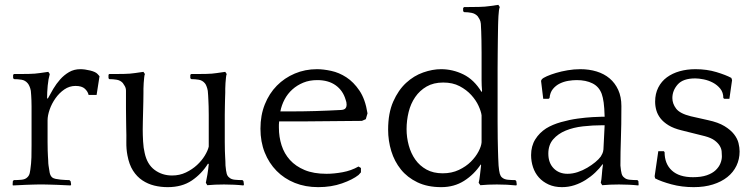

<svg xmlns="http://www.w3.org/2000/svg" viewBox="-20 -760 3106 791"><path d="M177 -354Q187 -373 199.5 -394Q212 -415 228 -433Q244 -451 264.5 -463Q285 -475 311 -475Q329 -475 351.5 -469.5Q374 -464 382 -455L390 -446L378 -369H345Q342 -383 329.5 -394.5Q317 -406 291 -406Q266 -406 245 -391.5Q224 -377 208.5 -355Q193 -333 184.5 -308.5Q176 -284 176 -264V-175Q176 -153 176.5 -139.5Q177 -126 177.5 -116.5Q178 -107 178.5 -100.5Q179 -94 179 -87L180 -78Q182 -63 184.5 -49.5Q187 -36 195 -29Q200 -25 209.5 -23Q219 -21 229.5 -20Q240 -19 250 -18.5Q260 -18 266 -18L271 -13L273 0L271 4Q264 4 248.5 3Q233 2 216 1.5Q199 1 183.5 0.5Q168 0 161 0H137Q130 0 115.5 0.5Q101 1 85 1.5Q69 2 54.5 3Q40 4 33 4L32 0L33 -14L37 -18Q53 -18 68.5 -19.5Q84 -21 92 -29Q100 -36 102.5 -47Q105 -58 107 -78L108 -87Q109 -97 109.5 -112Q110 -127 110 -163V-286Q110 -307 110 -321.5Q110 -336 109.5 -347Q109 -358 108.5 -367Q108 -376 107 -386Q105 -397 101 -405.5Q97 -414 94 -417Q84 -429 69 -431.5Q54 -434 38 -434L34 -438V-452L38 -455H56Q73 -455 99 -455.5Q125 -456 144 -459L179 -464L185 -455Q179 -434 176.5 -407Q174 -380 174 -355Z M837 -86Q811 -44 770.5 -16.5Q730 11 671 11Q642 11 615.5 4.5Q589 -2 566.5 -17Q544 -32 528 -57Q512 -82 505 -120Q500 -146 500.5 -174.5Q501 -203 500 -232Q500 -245 499.5 -267.5Q499 -290 499 -313.5Q499 -337 499 -357Q499 -377 499 -386Q499 -397 494 -405.5Q489 -414 486 -418Q476 -429 461 -431.5Q446 -434 430 -434L427 -438V-452L430 -455H448Q465 -455 491 -455.5Q517 -456 536 -459L571 -464L577 -455Q575 -451 574 -440.5Q573 -430 572 -418Q571 -406 571 -395Q571 -384 571 -378Q571 -361 570.5 -340.5Q570 -320 569.5 -299Q569 -278 568.5 -259Q568 -240 568 -227Q568 -205 569.5 -177.5Q571 -150 576 -130Q586 -83 617 -60Q648 -37 689 -37Q720 -37 746 -49.5Q772 -62 791.5 -80Q811 -98 823.5 -118.5Q836 -139 840 -156V-286Q840 -307 839.5 -321.5Q839 -336 838.5 -347Q838 -358 837.5 -367Q837 -376 836 -386Q834 -397 830.5 -405.5Q827 -414 824 -417Q814 -429 799 -431.5Q784 -434 768 -434L764 -438V-452L768 -455H786Q803 -455 829 -455.5Q855 -456 873 -459L908 -464L914 -455Q912 -451 911 -440.5Q910 -430 909 -418Q908 -406 908 -395Q908 -384 908 -378Q908 -370 907.5 -363Q907 -356 907 -346Q907 -336 906.5 -322.5Q906 -309 906 -287V-175Q906 -153 906.5 -139Q907 -125 907.5 -115Q908 -105 908.5 -96.5Q909 -88 909 -78Q911 -55 914 -44.5Q917 -34 924 -29Q932 -21 947.5 -19.5Q963 -18 979 -18L983 -14L985 0L983 4Q965 2 944 1Q923 0 903 0Q865 0 834 3L828 -7Q831 -20 834.5 -41Q838 -62 840 -84Z M1487 -269 1471 -262Q1417 -262 1360 -261Q1303 -260 1248 -260H1130Q1129 -253 1129 -246.5Q1129 -240 1129 -234Q1129 -196 1140 -161.5Q1151 -127 1174.5 -101Q1198 -75 1235 -59.5Q1272 -44 1325 -44Q1356 -44 1391.5 -50.5Q1427 -57 1457 -74L1467 -68V-50L1457 -39Q1433 -20 1389 -4.5Q1345 11 1291 11Q1238 11 1194.5 -6.5Q1151 -24 1119.5 -56Q1088 -88 1070.5 -132Q1053 -176 1053 -230Q1053 -285 1071 -330Q1089 -375 1120.5 -407Q1152 -439 1194.5 -457Q1237 -475 1286 -475Q1312 -475 1344.5 -468Q1377 -461 1407 -441.5Q1437 -422 1461 -386.5Q1485 -351 1494 -293ZM1287 -430Q1255 -430 1229.5 -419.5Q1204 -409 1184.5 -391.5Q1165 -374 1152.5 -350.5Q1140 -327 1135 -301H1174Q1228 -301 1279 -302.5Q1330 -304 1386 -307Q1399 -308 1403.5 -314Q1408 -320 1408 -328Q1408 -334 1407 -339Q1406 -344 1404 -349Q1393 -387 1363 -408.5Q1333 -430 1287 -430Z M1952 -7Q1955 -18 1957.5 -40Q1960 -62 1962 -79L1961 -83Q1933 -41 1892 -15Q1851 11 1798 11Q1741 11 1699.5 -9Q1658 -29 1631.5 -62Q1605 -95 1592 -137.5Q1579 -180 1579 -226Q1579 -294 1600 -341.5Q1621 -389 1653 -418.5Q1685 -448 1723.5 -461.5Q1762 -475 1797 -475Q1845 -475 1889 -453.5Q1933 -432 1964 -381L1966 -385Q1964 -408 1964 -429.5Q1964 -451 1964 -474Q1964 -515 1964 -543.5Q1964 -572 1963.5 -593Q1963 -614 1962.5 -630Q1962 -646 1961 -662Q1960 -673 1955.5 -681Q1951 -689 1948 -693Q1938 -704 1923 -707Q1908 -710 1892 -710L1888 -714V-727L1892 -731H1910Q1927 -731 1953 -731.5Q1979 -732 1998 -735L2033 -740L2039 -731Q2037 -727 2035.5 -716.5Q2034 -706 2033.5 -694Q2033 -682 2032.5 -671Q2032 -660 2032 -654Q2032 -638 2031.5 -624Q2031 -610 2031 -591Q2031 -572 2030.5 -545Q2030 -518 2030 -476V-258Q2030 -216 2030.5 -189Q2031 -162 2031.5 -143Q2032 -124 2032.5 -110Q2033 -96 2034 -78Q2036 -55 2039 -44.5Q2042 -34 2048 -29Q2057 -21 2072 -19.5Q2087 -18 2103 -18L2107 -14L2109 0L2107 4Q2089 2 2068.5 1Q2048 0 2027 0Q1990 0 1959 3ZM1655 -228Q1655 -194 1664 -161Q1673 -128 1691 -102.5Q1709 -77 1737 -61.5Q1765 -46 1804 -46Q1841 -46 1870.5 -60Q1900 -74 1920 -94Q1940 -114 1951.5 -136Q1963 -158 1964 -174V-285Q1962 -301 1951.5 -324Q1941 -347 1921.5 -368.5Q1902 -390 1873.5 -405Q1845 -420 1806 -420Q1766 -420 1737.5 -403.5Q1709 -387 1690.5 -360Q1672 -333 1663.5 -298.5Q1655 -264 1655 -228Z M2455 -7Q2458 -18 2459.5 -40Q2461 -62 2464 -81L2463 -84Q2450 -66 2432 -49Q2414 -32 2392.5 -18.5Q2371 -5 2346.5 3Q2322 11 2295 11Q2264 11 2240 0Q2216 -11 2200 -29Q2184 -47 2176 -71Q2168 -95 2168 -121Q2168 -158 2185 -185.5Q2202 -213 2230 -231Q2256 -247 2291.5 -257Q2327 -267 2360.5 -271.5Q2394 -276 2421 -277.5Q2448 -279 2457 -279H2471Q2470 -316 2467 -337.5Q2464 -359 2459 -373Q2448 -403 2421 -416.5Q2394 -430 2356 -430Q2340 -430 2321.5 -427Q2303 -424 2286.5 -416Q2270 -408 2258 -393.5Q2246 -379 2244 -356L2240 -353H2218L2209 -427L2212 -433Q2217 -439 2233 -446Q2249 -453 2270.5 -459.5Q2292 -466 2318.5 -470.5Q2345 -475 2371 -475Q2407 -475 2438 -465.5Q2469 -456 2491.5 -437Q2514 -418 2527 -389.5Q2540 -361 2540 -323Q2540 -281 2539.5 -248.5Q2539 -216 2538 -188.5Q2537 -161 2536.5 -134.5Q2536 -108 2536 -78Q2538 -55 2541 -44.5Q2544 -34 2551 -29Q2559 -21 2574.5 -19.5Q2590 -18 2606 -18L2610 -14L2611 0L2610 4Q2592 2 2571 1Q2550 0 2530 0Q2492 0 2461 3ZM2455 -115Q2458 -120 2461.5 -127Q2465 -134 2466 -144L2471 -244H2462Q2422 -244 2382 -239.5Q2342 -235 2310.5 -222Q2279 -209 2259 -186Q2239 -163 2239 -127Q2239 -89 2261 -66.5Q2283 -44 2318 -44Q2339 -44 2360 -51Q2381 -58 2399.5 -69Q2418 -80 2432.5 -92Q2447 -104 2455 -115Z M2897 -265Q2939 -256 2964.5 -240.5Q2990 -225 3004 -207Q3018 -189 3022.5 -170.5Q3027 -152 3027 -136Q3027 -104 3014 -77Q3001 -50 2976.5 -30.5Q2952 -11 2917 0Q2882 11 2838 11Q2789 11 2746.5 -0.5Q2704 -12 2679 -25L2677 -34L2692 -137H2715L2718 -133Q2718 -85 2748 -57.5Q2778 -30 2835 -30Q2869 -30 2892 -38Q2915 -46 2928.5 -59Q2942 -72 2948 -87Q2954 -102 2954 -116Q2954 -125 2953 -136.5Q2952 -148 2945 -159.5Q2938 -171 2924 -181.5Q2910 -192 2884 -199L2788 -223Q2755 -231 2734 -244Q2713 -257 2701 -272.5Q2689 -288 2684 -305.5Q2679 -323 2679 -341Q2679 -374 2692 -399.5Q2705 -425 2727.5 -441.5Q2750 -458 2780 -466.5Q2810 -475 2845 -475Q2892 -475 2931.5 -463Q2971 -451 2993 -439L2996 -430L2985 -353H2964L2960 -356Q2960 -379 2947.5 -394.5Q2935 -410 2917 -419.5Q2899 -429 2879 -433Q2859 -437 2844 -437Q2794 -437 2772 -412Q2750 -387 2750 -356Q2750 -333 2765.5 -312.5Q2781 -292 2826 -281Z"/></svg>

Font: Quattrocento
Style: Regular
Weight: 400
Designer: Pablo Impallari
Foundry: Pablo Impallari, Igino Marini, Branda Gallo
Version: Version 2.000